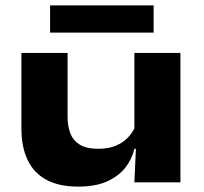

<svg xmlns="http://www.w3.org/2000/svg" viewBox="-20 -677 756 713"><path d="M231 -480.5V-241.5Q231 -210.5 240.5 -183.8Q250 -157 274.8 -140.8Q299.5 -124.5 345 -124.5Q383.5 -124.5 410.5 -136Q437.5 -147.5 455.5 -166.8Q473.5 -186 483.5 -209L502.5 -124.5H479Q470 -85.5 444.8 -53.8Q419.5 -22 376.8 -3Q334 16 270.5 16Q199.5 16 152.5 -9.2Q105.5 -34.5 82.5 -83Q59.5 -131.5 59.5 -201V-480.5ZM650 -480.5V0H479L486 -153.5L479 -169.5V-480.5ZM166 -556V-657H550.5V-556Z"/></svg>

Font: Anek Latin Expanded
Style: Bold
Weight: 700
Width: 7
Designer: Yesha Goshar
Foundry: Ek Type
Version: Version 1.003